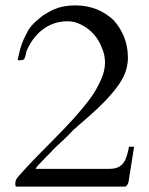

<svg xmlns="http://www.w3.org/2000/svg" viewBox="-20 -693 552 713"><path d="M387 -66H112C112 -67 116 -72 122 -80C130 -87 138 -97 149 -108C160 -119 172 -131 184 -144C208 -166 232 -188 252 -210C262 -218 267 -223 270 -226C319 -268 366 -309 404 -356C431 -390 455 -426 455 -479C455 -539 432 -584 402 -618C368 -650 322 -673 260 -673C228 -673 203 -668 180 -658C166 -652 154 -644 140 -636C117 -617 91 -598 78 -567C65 -544 55 -516 50 -490C47 -479 46 -473 46 -472C46 -470 48 -469 51 -469C53 -469 55 -469 58 -470H63C73 -470 76 -491 78 -502C101 -558 151 -614 230 -614C249 -614 266 -610 284 -600C317 -584 345 -552 358 -516C366 -498 370 -480 370 -461C370 -440 365 -418 354 -395C344 -372 331 -349 314 -326C238 -224 135 -137 52 -42C45 -34 37 -26 37 -13C37 -7 37 -3 38 -2C38 -1 39 0 40 0H446C452 -4 454 -8 457 -16L478 -148H459C450 -103 441 -66 387 -66Z"/></svg>

Font: fbb
Style: Regular
Weight: 400
Designer: David J. Perry, Michael Sharpe
Version: Version 1.045